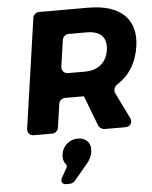

<svg xmlns="http://www.w3.org/2000/svg" viewBox="-64 -752 870 1099"><g transform="rotate(-5 371.5 -202.5)"><path d="M669 -50 596 -199C588 -215 597 -239 612 -248C682 -292 726 -362 740 -456C762 -612 669 -700 484 -700H201C185 -700 169 -686 167 -670L76 -40C73 -18 88 0 110 0H218C234 0 250 -14 252 -30L272 -167C274 -183 290 -197 307 -197H416L483 -22C488 -11 504 0 516 0H638C666 0 681 -25 669 -50ZM302 -377 324 -530C327 -546 342 -560 359 -560H464C541 -560 580 -523 570 -450C559 -376 509 -337 432 -337H337C315 -337 299 -355 302 -377ZM360 41C312 41 272 75 265 124C262 145 266 165 279 180C282 184 285 196 282 200L249 259C239 276 250 295 269 295H294C301 295 317 288 321 282L399 189C415 170 427 148 430 123C438 70 404 41 360 41Z"/></g></svg>

Font: Trueno
Style: RoundBdIt
Weight: 700
Designer: Julieta Ulanovsky, Jasper
Foundry: Julieta Ulanovsky, Cannot Into Space Fonts
Version: Version 3.001